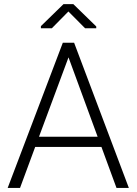

<svg xmlns="http://www.w3.org/2000/svg" viewBox="-20 -920 669 940"><path d="M476.6 -200.7H152.3L78.1 0H17.6L287.6 -710.9H342.8L610.8 0H550.3ZM170.9 -250.5H458L315.4 -639.2ZM451.2 -790.5V-781.7H396.5L314.9 -863.8L233.9 -781.7H180.2V-792L291 -899.9H338.9Z"/></svg>

Font: Franko
Style: Light
Weight: 300
Designer: Google
Version: Version 1.200310; 2013